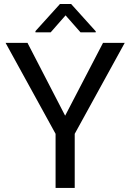

<svg xmlns="http://www.w3.org/2000/svg" viewBox="-20 -921 641 941"><path d="M299.3 -354 484.9 -710.9H591.3L346.2 -265.1V0H252.4V-265.1L7.3 -710.9H114.7ZM449.2 -767.6V-762.7H374.5L301.3 -845.7L228.5 -762.7H153.8V-768.6L273.9 -901.4H328.6Z"/></svg>

Font: MAUL
Style: Regular
Weight: 400
Designer: MAUL
Version: Version 1.0; 2020; ttfautohint (v1.8.3)